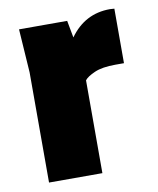

<svg xmlns="http://www.w3.org/2000/svg" viewBox="-67 -598 535 652"><g transform="rotate(-10 200.0 -272.0)"><path d="M234 0H50V-380L40 -530H206L217 -471Q269 -544 356 -544L371 -543V-355H341Q296 -355 269.5 -343.5Q243 -332 234 -320Z"/></g></svg>

Font: Tanohe Sans Black
Style: Regular
Weight: 900
Designer: Village Type and Design LLC & Cristiano Sobral
Foundry: Cooper Hewitt Smithsonian Design Museum
Version: Version 1.00;March 11, 2020;FontCreator 12.0.0.2522 64-bit; 